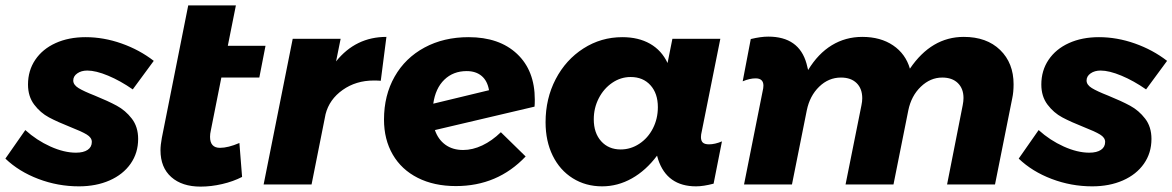

<svg xmlns="http://www.w3.org/2000/svg" viewBox="-39 -685 4354 713"><path d="M-19 -96 55 -202Q97 -164 148 -141Q199 -118 243 -118Q271 -118 286.5 -128.5Q302 -139 302 -158Q302 -174 283 -185.5Q264 -197 223 -213Q175 -232 143 -249Q111 -266 88 -296.5Q65 -327 65 -371Q65 -423 92 -463Q119 -503 167.5 -525Q216 -547 279 -547Q346 -547 412.5 -523.5Q479 -500 532 -459L454 -353Q408 -385 362.5 -404Q317 -423 285 -423Q263 -423 248 -412.5Q233 -402 233 -386Q233 -370 252.5 -358Q272 -346 313 -330Q362 -310 394.5 -292.5Q427 -275 450.5 -244.5Q474 -214 474 -169Q474 -117 446 -77Q418 -37 368 -15Q318 7 254 7Q176 7 103.5 -20.5Q31 -48 -19 -96Z M744 -201Q741 -188 741 -177Q741 -136 778 -136Q808 -136 850 -154L860 -28Q827 -11 786 -1.5Q745 8 706 8Q637 8 597 -27.5Q557 -63 557 -127Q557 -146 562 -173L660 -665H837L807 -515H947L924 -397H783Z M1396 -548 1375 -385Q1366 -386 1349 -386Q1283 -386 1233.5 -351Q1184 -316 1170 -261L1118 0H940L1048 -541H1226L1209 -457Q1282 -548 1396 -548Z M1947 -315Q1947 -298 1946 -289L1576 -202Q1588 -167 1615 -147.5Q1642 -128 1681 -128Q1716 -128 1752 -145Q1788 -162 1821 -194L1913 -104Q1809 6 1654 6Q1573 6 1512.5 -24.5Q1452 -55 1419.5 -111Q1387 -167 1387 -241Q1387 -331 1426.5 -400.5Q1466 -470 1537.5 -508.5Q1609 -547 1701 -547Q1815 -547 1881 -485Q1947 -423 1947 -315ZM1777 -350Q1771 -385 1749.5 -403Q1728 -421 1694 -421Q1644 -421 1611 -389Q1578 -357 1570 -300Z M1987 -231Q1987 -319 2024.5 -391Q2062 -463 2127.5 -505Q2193 -547 2272 -547Q2332 -547 2375 -522.5Q2418 -498 2440 -451L2458 -541H2636L2567 -197Q2564 -185 2564 -176Q2564 -162 2571 -155.5Q2578 -149 2594 -149Q2616 -149 2642 -160L2611 -3Q2573 7 2546 7Q2438 7 2405 -93L2401 -107Q2360 -52 2307.5 -22.5Q2255 7 2197 7Q2136 7 2088 -23Q2040 -53 2013.5 -107Q1987 -161 1987 -231ZM2404 -287Q2404 -338 2376.5 -368.5Q2349 -399 2303 -399Q2266 -399 2234.5 -377.5Q2203 -356 2184.5 -320Q2166 -284 2166 -242Q2166 -191 2193.5 -160.5Q2221 -130 2266 -130Q2303 -130 2335 -151Q2367 -172 2385.5 -208Q2404 -244 2404 -287Z M3725 -372Q3725 -343 3720 -320L3656 0H3478L3536 -294Q3539 -309 3539 -321Q3539 -356 3518 -376.5Q3497 -397 3460 -397Q3416 -397 3380.5 -363Q3345 -329 3334 -275L3279 0H3101L3160 -294Q3163 -308 3163 -320Q3163 -356 3142 -376.5Q3121 -397 3084 -397Q3038 -397 3003 -363Q2968 -329 2957 -275L2902 0H2724L2793 -346Q2796 -358 2796 -367Q2796 -394 2767 -394Q2745 -394 2719 -383L2749 -540Q2786 -549 2814 -549Q2928 -549 2956 -449L2962 -425Q2999 -486 3050 -517Q3101 -548 3163 -548Q3231 -548 3277.5 -516.5Q3324 -485 3340 -430Q3420 -548 3540 -548Q3625 -548 3675 -499.5Q3725 -451 3725 -372Z M3744 -96 3818 -202Q3860 -164 3911 -141Q3962 -118 4006 -118Q4034 -118 4049.5 -128.5Q4065 -139 4065 -158Q4065 -174 4046 -185.5Q4027 -197 3986 -213Q3938 -232 3906 -249Q3874 -266 3851 -296.5Q3828 -327 3828 -371Q3828 -423 3855 -463Q3882 -503 3930.5 -525Q3979 -547 4042 -547Q4109 -547 4175.5 -523.5Q4242 -500 4295 -459L4217 -353Q4171 -385 4125.5 -404Q4080 -423 4048 -423Q4026 -423 4011 -412.5Q3996 -402 3996 -386Q3996 -370 4015.5 -358Q4035 -346 4076 -330Q4125 -310 4157.5 -292.5Q4190 -275 4213.5 -244.5Q4237 -214 4237 -169Q4237 -117 4209 -77Q4181 -37 4131 -15Q4081 7 4017 7Q3939 7 3866.5 -20.5Q3794 -48 3744 -96Z"/></svg>

Font: TypoPRO Montserrat Alternates
Style: Bold Italic
Weight: 700
Italic angle: -11.3°
Designer: Julieta Ulanovsky
Foundry: Julieta Ulanovsky
Version: Version 6.001